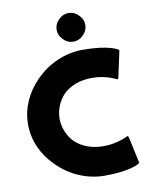

<svg xmlns="http://www.w3.org/2000/svg" viewBox="-115 -1196 1056 1305"><g transform="rotate(-10 413.0 -544.0)"><path d="M739 -18 746 -25 706 -210 699 -217C699 -217 626 -177 530 -177C441 -177 376 -206 331 -249C286 -296 265 -357 265 -413C265 -468 286 -528 331 -576C375 -618 441 -648 530 -648C626 -648 699 -608 699 -608L706 -615L746 -800L739 -807C739 -807 680 -847 501 -847C379 -847 263 -795 180 -712L173 -705C96 -628 47 -525 47 -411C47 -299 95 -198 171 -122L172 -121L179 -114C263 -30 379 22 501 22C680 22 739 -18 739 -18ZM449 -1110C423 -1110 401 -1100 384 -1083L377 -1076C360 -1059 350 -1037 350 -1011C350 -985 360 -963 377 -946L384 -939C401 -922 423 -912 449 -912C475 -912 497 -922 514 -939L521 -946C538 -963 548 -985 548 -1011C548 -1037 538 -1059 521 -1076L514 -1083C497 -1100 475 -1110 449 -1110Z"/></g></svg>

Font: Hussar Woodtype
Style: Blk
Weight: 900
Foundry: Cannot Into Space Fonts
Version: Version 1.07